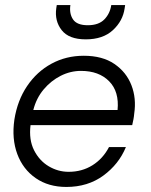

<svg xmlns="http://www.w3.org/2000/svg" viewBox="-20 -729 597 761"><path d="M243 12Q172 12 121.5 -23Q71 -58 48.5 -118.5Q26 -179 37 -255Q49 -331 87.5 -388Q126 -445 184 -476.5Q242 -508 312 -508Q386 -508 433.5 -475.5Q481 -443 501 -391Q521 -339 512 -279Q511 -267 509 -256.5Q507 -246 504 -233H101Q94 -175 115 -133.5Q136 -92 173 -70Q210 -48 252 -48Q305 -48 346.5 -74Q388 -100 412 -146H479Q451 -78 389.5 -33Q328 12 243 12ZM301 -448Q259 -448 220.5 -428.5Q182 -409 153 -374.5Q124 -340 112 -293H446Q453 -366 412.5 -407Q372 -448 301 -448ZM320 -573Q253 -573 224.5 -609.5Q196 -646 203 -696L205 -709H259Q254 -675 269.5 -652Q285 -629 328 -629Q371 -629 393.5 -652Q416 -675 421 -709H476L474 -696Q467 -646 427.5 -609.5Q388 -573 320 -573Z"/></svg>

Font: Host Grotesk Light
Style: Italic
Weight: 300
Italic angle: -8°
Designer: Doğukan Karapınar based on Poppins by Indian Type Foundry, Jonny Pinhorn
Foundry: Element Type
Version: Version 1.001; ttfautohint (v1.8.4.7-5d5b)